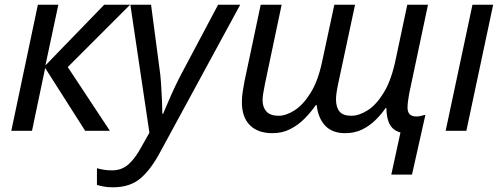

<svg xmlns="http://www.w3.org/2000/svg" viewBox="-20 -556 2144 816"><path d="M28 0 141 -536H228L173 -278L423 -536H533L268 -271L447 0H342L172 -267L116 0Z M461 240Q437 240 421.5 237Q406 234 392 230V159Q406 163 422 165.5Q438 168 456 168Q497 168 525.5 143Q554 118 580 70L615 8L534 -536H622L657 -271Q662 -239 664.5 -200.5Q667 -162 668.5 -127.5Q670 -93 670 -72H673Q680 -88 693.5 -120Q707 -152 723 -186Q739 -220 751 -242L907 -536H1001L661 90Q621 165 576.5 202.5Q532 240 461 240Z M1643 186 1682 7Q1652 -1 1637.5 -25.5Q1623 -50 1622 -97H1619Q1602 -72 1577 -47Q1552 -22 1520 -6Q1488 10 1447 10Q1392 10 1362 -22Q1332 -54 1326 -109H1322Q1302 -80 1275 -52.5Q1248 -25 1214 -7.5Q1180 10 1138 10Q1076 10 1042 -24Q1008 -58 1008 -122Q1008 -146 1011.5 -166.5Q1015 -187 1019 -210L1088 -536H1177L1106 -199Q1102 -177 1099 -161Q1096 -145 1096 -130Q1096 -100 1112.5 -82Q1129 -64 1164 -64Q1196 -64 1232.5 -87.5Q1269 -111 1300.5 -162Q1332 -213 1349 -294L1401 -536H1489L1417 -199Q1408 -156 1408 -134Q1408 -100 1423 -82Q1438 -64 1473 -64Q1506 -64 1543 -87.5Q1580 -111 1612 -164Q1644 -217 1662 -305L1711 -536H1799L1719 -158Q1716 -142 1714 -126Q1712 -110 1712 -99Q1712 -61 1749 -61Q1762 -61 1771.5 -64Q1781 -67 1788 -68L1731 186Z M1874 0 1988 -536H2076L1962 0Z"/></svg>

Font: Noto IKEA Latin
Style: Italic
Weight: 400
Italic angle: -12°
Designer: Monotype Design Team
Foundry: Monotype Imaging Inc.
Version: Version 1.0